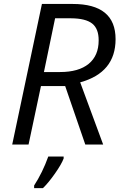

<svg xmlns="http://www.w3.org/2000/svg" viewBox="-20 -734 609 975"><path d="M285.2 -368.2Q379.4 -368.2 430.2 -409.7Q481 -451.2 481 -528.8Q481.4 -587.9 448.2 -614.3Q415 -640.6 340.8 -641.1H259.8Q210 -399.9 203.1 -368.2ZM349.1 -713.9Q566.9 -713.9 566.9 -535.2Q566.9 -365.2 387.2 -315.9L503.9 0H413.1L311 -296.9H188L125 0H42L192.9 -713.9ZM303.2 61V70.8Q292.5 99.6 259.3 147Q226.1 194.3 198.2 221.2H153.3V208Q196.3 141.6 225.1 61Z"/></svg>

Font: OpenSans-Italic
Style: Italic
Weight: 400
Italic angle: -12°
Foundry: Ascender Corporation
Version: Version 1.10